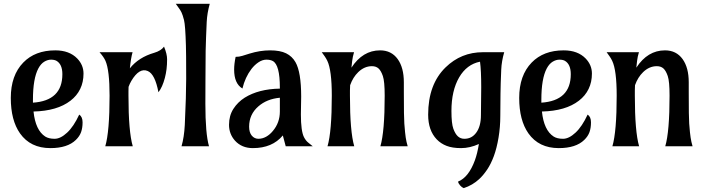

<svg xmlns="http://www.w3.org/2000/svg" viewBox="-20 -767 3722 1007"><path d="M395.5 -166Q413.1 -154.3 413.1 -125.2Q413.1 -96.2 405.3 -74.2Q397.5 -52.2 377.9 -33.2Q334 9.8 244.1 9.8Q139.6 9.8 85 -67.4Q36.6 -136.2 36.6 -253.4Q36.6 -371.6 102.1 -439Q164.1 -502.9 270 -502.9Q343.8 -502.9 385.3 -460Q418 -425.8 418 -381.1Q418 -336.4 400.6 -300.5Q383.3 -264.6 349.6 -238.8Q280.3 -185.1 155.8 -182.1Q166 -84 217.3 -50.8Q235.8 -39.1 266.6 -39.1Q297.4 -39.1 332 -71.3Q366.7 -103.5 395.5 -166ZM152.8 -228.5Q307.1 -238.8 307.1 -377.9Q307.1 -430.2 275.9 -448.2Q265.1 -454.1 247.6 -454.1Q230 -454.1 212.2 -443.4Q194.3 -432.6 181.2 -408.2Q152.8 -355 152.8 -243.7Z M532.2 0Q554.7 -77.1 554.7 -265.1Q554.7 -398.9 533.2 -447.8Q524.4 -467.8 502 -493.2H675.3Q666.5 -462.4 661.1 -408.7Q707 -466.3 789.1 -490.2Q824.2 -500.5 840.3 -522.5Q856.4 -483.9 856.4 -456.1Q856.4 -428.2 853.5 -404.5Q850.6 -380.9 844.7 -358.4Q832 -310.1 811 -283.2Q793 -378.4 754.9 -394.5Q710.9 -413.6 668.9 -342.8Q660.2 -328.1 654.3 -311.5Q653.8 -300.3 653.8 -288.6Q653.8 -276.9 653.8 -265.1Q653.8 -77.1 676.3 0Z M1057.1 -223.6Q1057.1 -65.4 1076.2 0H932.1Q945.8 -47.4 949.2 -111.8Q956.5 -267.6 956.5 -353.5Q956.5 -439.5 956.1 -469Q955.6 -498.5 955.1 -528.3Q952.1 -634.3 945.1 -661.9Q938 -689.5 931.9 -701.9Q925.8 -714.4 918 -724.6L901.9 -747.1H1080.1Q1066.4 -697.8 1064.2 -652.6Q1062 -607.4 1060.8 -572.8Q1059.6 -538.1 1058.6 -500.5Q1057.6 -438 1057.6 -351.6Z M1559.6 -260.7 1558.1 -167Q1558.1 -79.6 1574.2 -47.9Q1584 -28.8 1597.2 -18.6L1620.1 0H1478.5L1463.4 -56.6Q1408.2 9.8 1306.2 9.8Q1248 9.8 1212.4 -29.3Q1181.2 -64.5 1181.2 -112.3Q1181.2 -160.2 1203.9 -195.8Q1226.6 -231.4 1263.7 -254.9Q1336.9 -300.3 1447.8 -302.2V-307.6Q1447.8 -426.3 1411.1 -446.8Q1397.9 -454.1 1377.2 -454.1Q1356.4 -454.1 1335.9 -440.4Q1315.4 -426.8 1298.8 -405.3Q1265.6 -361.8 1251.5 -302.7Q1208 -328.6 1208 -401.9Q1208 -431.6 1215.8 -468.8Q1234.4 -468.8 1251 -474.1L1288.6 -485.8Q1343.8 -502.9 1396.5 -502.9Q1449.2 -502.9 1480.7 -487.3Q1512.2 -471.7 1529.8 -440.9Q1559.6 -388.7 1559.6 -260.7ZM1411.1 -80.1Q1447.8 -123.5 1447.8 -182.1V-254.4Q1379.4 -248 1335 -209Q1286.6 -167 1286.6 -102.5Q1286.6 -72.3 1300.5 -55.7Q1314.5 -39.1 1335.4 -39.1Q1356.4 -39.1 1376 -50Q1395.5 -61 1411.1 -80.1Z M1697.8 0Q1720.2 -77.1 1720.2 -265.1Q1720.2 -398.9 1696.8 -447.8Q1690.9 -460 1683.6 -470.7L1667.5 -493.2H1836.9Q1829.6 -468.8 1827.1 -447.3L1823.2 -412.1Q1882.3 -502.9 1973.6 -502.9Q2032.7 -502.9 2065.9 -457Q2098.1 -412.1 2098.1 -335.4V-283.2Q2098.1 -148.9 2100.6 -119.1Q2103 -89.4 2104.5 -73.7Q2106 -58.1 2107.9 -45.9Q2111.3 -22.9 2118.2 0H1975.1Q1997.6 -77.1 1997.6 -265.1Q1997.6 -340.3 1988 -368.2Q1978.5 -396 1965.3 -408Q1952.1 -419.9 1930.7 -419.9Q1891.1 -419.9 1858.9 -388.7Q1831.1 -361.8 1816.4 -320.3Q1815.4 -307.1 1815.4 -293V-265.1Q1815.4 -77.1 1837.9 0Z M2491.7 -11.7Q2444.3 9.8 2398.4 9.8Q2352.5 9.8 2322.3 -2Q2292 -13.7 2270.5 -36.1Q2225.6 -83 2225.6 -165.5Q2225.6 -324.7 2316.9 -413.6Q2398.4 -493.2 2513.2 -493.2H2624.5Q2610.8 -445.8 2608.9 -402.3Q2606.9 -358.9 2606.2 -331.3Q2605.5 -303.7 2605 -275.4Q2604 -218.8 2604 -159.7Q2604 -100.6 2594.7 -45.2Q2585.4 10.3 2570.1 51.8Q2554.7 93.3 2534.9 122.6Q2515.1 151.9 2493.7 171.9Q2458.5 204.6 2412.1 219.7Q2402.3 215.8 2393.3 205.6Q2384.3 195.3 2382.3 185.5Q2438 163.1 2470.7 73.7Q2483.4 39.1 2491.7 -11.7ZM2502.4 -163.1 2503.9 -309.6Q2503.9 -397.9 2497.6 -443.4Q2428.2 -429.7 2388.2 -361.3Q2347.7 -291.5 2347.7 -185.1Q2347.7 -119.1 2357.7 -91.8Q2367.7 -64.5 2381.6 -51.8Q2395.5 -39.1 2415.3 -39.1Q2435.1 -39.1 2450.2 -46.9Q2465.3 -54.7 2477.1 -70.3Q2502.4 -104 2502.4 -163.1Z M3062 -166Q3079.6 -154.3 3079.6 -125.2Q3079.6 -96.2 3071.8 -74.2Q3064 -52.2 3044.4 -33.2Q3000.5 9.8 2910.6 9.8Q2806.2 9.8 2751.5 -67.4Q2703.1 -136.2 2703.1 -253.4Q2703.1 -371.6 2768.6 -439Q2830.6 -502.9 2936.5 -502.9Q3010.3 -502.9 3051.8 -460Q3084.5 -425.8 3084.5 -381.1Q3084.5 -336.4 3067.1 -300.5Q3049.8 -264.6 3016.1 -238.8Q2946.8 -185.1 2822.3 -182.1Q2832.5 -84 2883.8 -50.8Q2902.3 -39.1 2933.1 -39.1Q2963.9 -39.1 2998.5 -71.3Q3033.2 -103.5 3062 -166ZM2819.3 -228.5Q2973.6 -238.8 2973.6 -377.9Q2973.6 -430.2 2942.4 -448.2Q2931.6 -454.1 2914.1 -454.1Q2896.5 -454.1 2878.7 -443.4Q2860.8 -432.6 2847.7 -408.2Q2819.3 -355 2819.3 -243.7Z M3191.9 0Q3214.4 -77.1 3214.4 -265.1Q3214.4 -398.9 3190.9 -447.8Q3185.1 -460 3177.7 -470.7L3161.6 -493.2H3331.1Q3323.7 -468.8 3321.3 -447.3L3317.4 -412.1Q3376.5 -502.9 3467.8 -502.9Q3526.9 -502.9 3560.1 -457Q3592.3 -412.1 3592.3 -335.4V-283.2Q3592.3 -148.9 3594.7 -119.1Q3597.2 -89.4 3598.6 -73.7Q3600.1 -58.1 3602.1 -45.9Q3605.5 -22.9 3612.3 0H3469.2Q3491.7 -77.1 3491.7 -265.1Q3491.7 -340.3 3482.2 -368.2Q3472.7 -396 3459.5 -408Q3446.3 -419.9 3424.8 -419.9Q3385.3 -419.9 3353 -388.7Q3325.2 -361.8 3310.5 -320.3Q3309.6 -307.1 3309.6 -293V-265.1Q3309.6 -77.1 3332 0Z"/></svg>

Font: Amarante
Style: Regular
Weight: 400
Designer: Karolina Lach
Foundry: Sorkin Type Co.
Version: Version 1.001